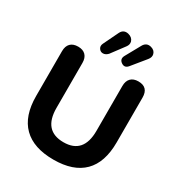

<svg xmlns="http://www.w3.org/2000/svg" viewBox="-219 -1102 1181 1262"><g transform="rotate(30 371.5 -471.5)"><path d="M583 -874 499 -771Q476 -743 448 -762.5Q420 -782 438 -814L500 -926Q520 -962 558 -952Q588 -944 595 -918Q601 -896 583 -874ZM417 -874 343 -775Q326 -757 306.5 -756.5Q287 -756 275.5 -773Q264 -790 274 -811L329 -925Q347 -961 386 -952Q418 -944 427 -917Q433 -895 417 -874ZM373 11Q222 11 144 -66Q66 -143 66 -295V-635Q66 -673 86 -693.5Q106 -714 144 -714Q181 -714 201 -693.5Q221 -673 221 -635V-294Q221 -121 373 -121Q524 -121 524 -294V-635Q524 -673 544 -693.5Q564 -714 601 -714Q677 -714 677 -635V-295Q677 -143 600 -66Q523 11 373 11Z"/></g></svg>

Font: Nunito ExtraBold
Style: Regular
Weight: 800
Designer: Vernon Adams
Foundry: Vernon Adams
Version: Version 3.602